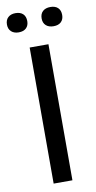

<svg xmlns="http://www.w3.org/2000/svg" viewBox="-93 -817 428 856"><g transform="rotate(-10 121.0 -389.0)"><path d="M-4 -734Q-4 -755 8.5 -766.5Q21 -778 42 -778Q64 -778 76 -766.5Q88 -755 88 -734Q88 -714 76 -702.5Q64 -691 42 -691Q21 -691 8.5 -702.5Q-4 -714 -4 -734ZM153 -734Q153 -755 165.5 -766.5Q178 -778 200 -778Q222 -778 234 -766.5Q246 -755 246 -734Q246 -714 234 -702.5Q222 -691 200 -691Q178 -691 165.5 -702.5Q153 -714 153 -734ZM78 -616H163V0H78Z"/></g></svg>

Font: Athiti Medium
Style: Regular
Weight: 500
Designer: CadsonDemak Team
Foundry: CadsonDemak
Version: Version 1.033